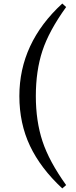

<svg xmlns="http://www.w3.org/2000/svg" viewBox="-20 -842 422 1070"><path d="M179.7 -306.6Q179.7 -167 216.8 -54.7Q253.9 57.6 348.6 189.5L327.1 208Q206.1 95.7 147 -29.3Q87.9 -154.3 87.9 -306.6Q87.9 -602.5 327.1 -822.3L348.6 -802.7Q252.9 -669.9 216.3 -558.6Q179.7 -447.3 179.7 -306.6Z"/></svg>

Font: GenYoMin TW TTF SemiBold
Style: Regular
Weight: 600
Version: Version 1.300